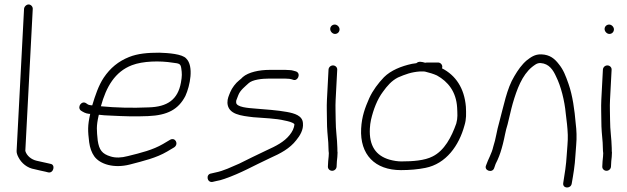

<svg xmlns="http://www.w3.org/2000/svg" viewBox="-20 -760 2807 860"><path d="M87.7 -720 54.4 -84C54 -76 56.8 -66.3 62.9 -55C76.1 -29.2 102.1 -7.1 135.1 -2C149.7 0.9 168.4 6.6 183.5 9L195.4 12C219.9 18.2 229.7 -22.6 206.4 -26L193.5 -29C178.9 -31.5 158.9 -37.3 144.1 -40C120.9 -45.2 99.6 -62 93.4 -84L126.7 -720C127.3 -730.3 118.4 -740 108.3 -740C98.1 -740 88.3 -730.3 87.7 -720Z M431.9 -284C455.9 -371.4 494.7 -438.7 571 -468C619.2 -486.5 695.1 -488.8 755.1 -479C782 -475.8 788.9 -474.7 791.8 -455C795.4 -430.7 795.7 -419.7 790.4 -390C776.7 -314.7 730.8 -281 644.6 -279C572 -275.7 499.4 -277.5 431.9 -284ZM422.9 -246C437.5 -244 456.4 -242.7 479.7 -242C535.4 -239.2 584.8 -237.4 643.6 -240C730.6 -243.6 779.3 -270.1 810.3 -330C831.2 -375.4 849.2 -463.8 814.1 -498C796.4 -518.2 734.8 -522.8 693.5 -524C641.6 -524 597.2 -520.3 557.9 -504.5C510.5 -485.5 474 -455.7 444.6 -412C421.5 -377.3 406.7 -333 393.1 -288C389.8 -288.7 386.8 -289 384.1 -289C375 -290.3 372 -293 366.6 -297C346.4 -312 323.8 -280.7 341.9 -265C352.7 -258 362.6 -251.8 379.1 -250H384.1C371.8 -195.9 373.4 -173.8 379.4 -123C382.8 -97.7 390.4 -76.7 402.1 -60C428.1 -23.7 491.1 -5.1 561.2 -23C624.2 -39.5 679.9 -52.6 728.2 -81L760.2 -100C781.9 -114.9 765.1 -146.8 742 -134L710 -115C664.2 -88.4 613.2 -75.8 553.2 -61C523.4 -53 497.7 -52.3 476.1 -59C436.6 -70.6 424.1 -89.2 417.8 -130C413.2 -176.7 410.7 -193 421.7 -242C421.7 -242.7 422.1 -244 422.9 -246Z M1306.1 -440C1297.3 -442.2 1287.8 -446 1278.4 -446C1270.4 -446 1263.7 -446.3 1258.4 -447H1187.4C1140.7 -447 1092.9 -436.6 1067.7 -415C1062.8 -409.7 1057.2 -404.7 1051 -400C1035.5 -387.7 1019.1 -366.4 1011.2 -347C1004.9 -330.7 998.4 -319.3 998.7 -299C1001.7 -246.7 1060.8 -241.5 1114.3 -235C1159.4 -231.2 1217.1 -229.7 1255.5 -220C1271 -216.9 1290.7 -212.5 1298.7 -204C1297.7 -185.6 1288.8 -169.5 1277.1 -155C1252.6 -124.4 1216.8 -106 1172.5 -86C1125.7 -64.3 1091.2 -46.4 1051.4 -27C1016.2 -12.2 983.4 5.1 943.3 13L926.1 17C901 20.1 906.4 58.1 931.1 55L948.3 51C960.4 49 972.9 45.7 985.9 41C1060.9 15 1113.8 -16.7 1187.7 -51C1238.4 -73.5 1278.2 -95.1 1306.9 -132C1323.5 -152.1 1339.9 -178.8 1336.9 -208C1335.3 -242.4 1298.4 -252.4 1265.5 -258.5C1223.2 -266.4 1167.6 -270 1119.4 -274C1095.3 -276.1 1036.6 -279.1 1037.8 -302C1037.4 -306.7 1037.9 -310.3 1039.4 -313L1047.5 -334C1056.2 -356.6 1077.6 -372.1 1093.3 -387C1110.4 -403.3 1153.4 -408 1185.4 -408H1255.4C1263.3 -407.3 1270 -407 1275.3 -407C1280.3 -407 1287.2 -404.3 1292.1 -403C1313.5 -393.6 1329.9 -430.9 1306.1 -440Z M1451.5 -448 1444.4 -313C1442.7 -279.8 1444.5 -248.4 1444.5 -219C1444.4 -184 1447.5 -154.6 1450.4 -121.5C1451.5 -108.4 1450.9 -84 1452.9 -74C1452.6 -69 1452.6 -69 1452.1 -59C1451 -51.7 1450.3 -44.7 1450 -38L1448.7 -14C1448.2 -3.4 1457.2 5 1467.7 5C1478.3 5 1487.2 -3.4 1487.7 -14L1489 -38C1489.3 -44 1490 -50.3 1491 -57C1491.6 -69 1491.6 -69 1492 -77C1491.4 -77.7 1491.1 -84.3 1491.1 -97C1490.3 -140.1 1483.5 -177 1483.6 -222C1483.6 -250 1481.7 -281.2 1483.4 -313L1490.5 -448C1491 -458.6 1482 -467 1471.5 -467C1460.9 -467 1452 -458.6 1451.5 -448ZM1459.1 -631C1458.5 -619.9 1468.8 -608 1480.4 -608C1491.6 -608 1500.3 -616.2 1500.9 -627.5C1501.5 -638.8 1490.8 -650 1479.6 -650C1468.6 -650 1459.6 -641.9 1459.1 -631Z M1878.1 -440C1880.1 -440 1882.4 -439.7 1885 -439C1902.3 -434.6 1921.6 -429.3 1937.1 -422C1986.7 -394.5 2023.4 -349.4 2027.6 -278C2028.7 -250.8 2030.9 -232.7 2023.8 -207C2002.5 -146.5 1970.8 -85.2 1917.1 -59C1882.1 -41 1829.7 -37 1777.9 -37C1761.3 -37 1743.4 -39.7 1724.4 -45C1663.8 -62.6 1632.6 -106.9 1636.7 -184.5C1637.4 -198.2 1639.1 -211 1641.7 -223C1652.4 -269.8 1670 -315.4 1695.3 -349C1714.1 -375.1 1733.7 -398.2 1762.6 -413C1795.5 -427 1822.2 -437.4 1862.1 -440ZM1942.2 -480H1892.2C1889.5 -480 1886.8 -479.7 1884.1 -479C1870.6 -482.9 1855.7 -487.1 1845 -477C1838.3 -476.3 1831.6 -475.3 1824.8 -474C1776.8 -463.5 1730.9 -445 1699.7 -414C1674.2 -387.2 1650.3 -356 1633.8 -320C1615.3 -277.7 1600.6 -239.5 1597.6 -184C1591.5 -67.5 1659.3 2 1775.9 2C1814.3 2 1853.4 -1.4 1885.4 -8C1978 -26.3 2036 -107.8 2060.4 -198C2069.4 -226.9 2068.1 -250.8 2066.8 -282C2059.8 -365.5 2021 -422.6 1959.8 -454C1960.6 -456.7 1961 -458.7 1961.1 -460C1961.7 -470.6 1952.7 -480 1942.2 -480Z M2193.4 -7C2197.6 -20.8 2201.6 -30.9 2208.3 -43C2219 -66.7 2225.3 -87.2 2232.5 -115C2240.2 -144.2 2244 -173.7 2253.6 -203C2260.2 -227.9 2269 -270.2 2276.5 -296C2295.2 -360.4 2318.5 -423.4 2363.1 -460C2374.3 -468.1 2384.6 -478.7 2402 -477.5C2439.7 -474.8 2457.9 -446 2470.9 -417C2492.4 -374.1 2508.9 -309.3 2514.2 -251C2518.4 -215.5 2521.9 -192.3 2523.2 -156C2524.3 -127.8 2519.9 -93.1 2518.4 -65C2516.1 -21.9 2509.3 20.1 2502.9 59C2498.2 85.3 2536.5 86.8 2540.7 63C2547.8 23 2555 -18.4 2557.4 -64C2558.1 -78.7 2559.3 -94 2560.8 -110C2563.9 -143.7 2562.5 -177.4 2558.8 -206C2553.6 -267.7 2544.8 -332.1 2526.6 -384C2513.7 -420.8 2503.6 -447.7 2482.8 -473C2464.4 -496.9 2443.4 -515 2405.1 -516.5C2375.2 -517.6 2357.4 -503.3 2339.7 -490C2317.1 -470.8 2300 -446.3 2284 -419C2249.9 -363.7 2235.8 -283.9 2216.1 -212C2205 -175.3 2201.2 -138 2189.4 -103C2182.7 -72.3 2166.6 -47.3 2157 -19C2147 4.3 2185.4 16.6 2193.4 -7Z M2680.5 -448 2673.4 -313C2671.7 -279.8 2673.5 -248.4 2673.5 -219C2673.4 -184 2676.5 -154.6 2679.4 -121.5C2680.5 -108.4 2679.9 -84 2681.9 -74C2681.6 -69 2681.6 -69 2681.1 -59C2680 -51.7 2679.3 -44.7 2679 -38L2677.7 -14C2677.2 -3.4 2686.2 5 2696.7 5C2707.3 5 2716.2 -3.4 2716.7 -14L2718 -38C2718.3 -44 2719 -50.3 2720 -57C2720.6 -69 2720.6 -69 2721 -77C2720.4 -77.7 2720.1 -84.3 2720.1 -97C2719.3 -140.1 2712.5 -177 2712.6 -222C2712.6 -250 2710.7 -281.2 2712.4 -313L2719.5 -448C2720 -458.6 2711 -467 2700.5 -467C2689.9 -467 2681 -458.6 2680.5 -448ZM2688.1 -631C2687.5 -619.9 2697.8 -608 2709.4 -608C2720.6 -608 2729.3 -616.2 2729.9 -627.5C2730.5 -638.8 2719.8 -650 2708.6 -650C2697.6 -650 2688.6 -641.9 2688.1 -631Z"/></svg>

Font: Just Breathe
Style: Obl1
Weight: 400
Foundry: Cannot Into Space Fonts
Version: Version 0.72